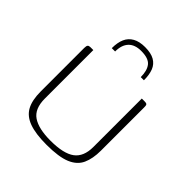

<svg xmlns="http://www.w3.org/2000/svg" viewBox="-159 -662 773 773"><g transform="rotate(45 227.0 -275.5)"><path d="M228 -555Q262 -555 282 -543.5Q302 -532 310.5 -510.5Q319 -489 319 -457H301Q301 -494 285.5 -513.5Q270 -533 228 -533Q192 -533 173.5 -513.5Q155 -494 155 -457H136Q136 -489 145.5 -510.5Q155 -532 175.5 -543.5Q196 -555 228 -555ZM89 -399V-123Q89 -65 123 -42Q157 -19 225 -19Q299 -19 332 -43.5Q365 -68 365 -123V-399Q366 -399 368 -399Q370 -399 372.5 -399Q375 -399 377 -399Q379 -399 380 -399Q388 -399 391.5 -397.5Q395 -396 396 -392Q397 -388 397 -379V-134Q397 -89 383 -58Q369 -27 332 -11.5Q295 4 225 4Q163 4 126 -9.5Q89 -23 73 -52.5Q57 -82 57 -132V-379Q57 -391 60.5 -395Q64 -399 73 -399Q77 -399 81 -399Q85 -399 89 -399Z"/></g></svg>

Font: Genos ExtraLight
Style: Regular
Weight: 250
Designer: Robert E. Leuschke
Foundry: Robert E. Leuschke
Version: Version 1.010